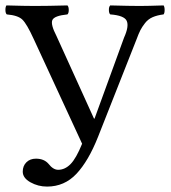

<svg xmlns="http://www.w3.org/2000/svg" viewBox="-20 -667 630 709"><path d="M104.5 -522.9Q79.1 -578.6 62.7 -594.5Q46.4 -610.4 4.9 -613.8Q0 -618.7 0 -630.4Q0 -642.1 3.9 -647Q71.8 -645 107.9 -645Q154.8 -645 229 -647Q233.9 -642.1 233.9 -630.1Q233.9 -618.2 229 -613.8Q180.2 -608.9 173.3 -592.8Q166.5 -576.7 188.5 -534.2L327.1 -229H329.1L438 -527.8Q457 -569.8 448 -589.8Q439 -609.9 387.2 -613.8Q382.3 -617.7 382.1 -629.9Q381.8 -642.1 387.2 -647Q461.4 -645 496.1 -645Q523.9 -645 584 -647Q587.9 -642.1 587.9 -630.1Q587.9 -618.2 584 -613.8Q560.1 -610.8 543.5 -603.5Q526.9 -596.2 515.6 -581.8Q504.4 -567.4 498.3 -555.4Q492.2 -543.5 483.9 -521L341.8 -161.1Q306.6 -72.3 262.2 -25.1Q217.8 22 153.8 22Q120.6 22 92.3 6.1Q64 -9.8 64 -33.2Q64 -54.2 77.4 -67.6Q90.8 -81.1 112.8 -81.1Q142.6 -81.1 159.2 -62Q176.3 -40 194.8 -40Q219.7 -40 240.5 -61Q261.2 -82 283.2 -136.2Z"/></svg>

Font: Linux Libertine
Style: Regular
Weight: 400
Designer: Philipp H. Poll
Foundry: Philipp H. Poll
Version: Version 5.3.0 ; ttfautohint (v0.9)